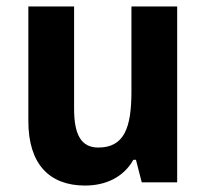

<svg xmlns="http://www.w3.org/2000/svg" viewBox="-20 -566 640 596"><path d="M530 -546H388V-282C388 -170 366 -108 285 -108C232 -108 210 -148 210 -228V-546H68V-190C68 -56 134 10 244 10C307 10 363 -15 394 -70H402L420 0H530Z"/></svg>

Font: Noto Sans Arabic UI SmCn
Style: Bold
Weight: 700
Width: 4
Designer: Monotype Design Team, Nadine Chahine and Nizar Qandah
Foundry: Monotype Imaging Inc.
Version: Version 2.010